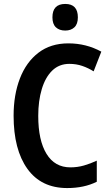

<svg xmlns="http://www.w3.org/2000/svg" viewBox="-20 -944 560 974"><path d="M332 -620Q280 -620 245 -586Q210 -552 192 -492Q174 -432 174 -356Q174 -232 216 -163.5Q258 -95 337 -95Q373 -95 406 -104.5Q439 -114 471 -129V-22Q407 10 321 10Q189 10 119 -87.5Q49 -185 49 -357Q49 -463 81 -546Q113 -629 175 -676.5Q237 -724 327 -724Q417 -724 494 -682L455 -582Q428 -599 397.5 -609.5Q367 -620 332 -620ZM311 -924Q375 -924 375 -856Q375 -822 357.5 -805.5Q340 -789 311 -789Q281 -789 263.5 -805.5Q246 -822 246 -856Q246 -924 311 -924Z"/></svg>

Font: Noto Sans Myanmar UI Condensed SemiBold
Style: Regular
Weight: 600
Width: 3
Designer: Monotype Design Team
Foundry: Monotype Imaging Inc.
Version: Version 2.103; ttfautohint (v1.8.4.7-5d5b)